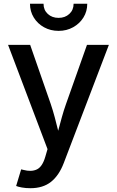

<svg xmlns="http://www.w3.org/2000/svg" viewBox="-20 -782 615 1010"><path d="M64.9 196.3 91.3 108.9 103.5 111.8Q145 123 174.1 109.1Q203.1 95.2 218.3 42.5L230 2.4L22.5 -545.9H138.7L246.6 -235.8Q258.8 -199.7 268.1 -164.6Q277.3 -129.4 286.1 -94.2Q295.4 -129.4 305.2 -164.8Q314.9 -200.2 327.6 -235.8L437.5 -545.9H552.7L315.4 75.7Q290.5 141.1 248.3 174.6Q206.1 208 140.1 208Q114.7 208 95 204.3Q75.2 200.7 64.9 196.3ZM288.1 -619.6Q246.1 -619.6 211.9 -638.4Q177.7 -657.2 157.7 -689.7Q137.7 -722.2 137.7 -762.2H209Q209 -729.5 231.4 -708.7Q253.9 -688 288.1 -688Q322.3 -688 344.7 -708.7Q367.2 -729.5 367.2 -762.2H439Q439 -722.2 418.9 -689.9Q398.9 -657.7 364.7 -638.7Q330.6 -619.6 288.1 -619.6Z"/></svg>

Font: Inter Medium
Style: Regular
Weight: 500
Designer: Rasmus Andersson
Foundry: rsms
Version: Version 4.001;git-9221beed3